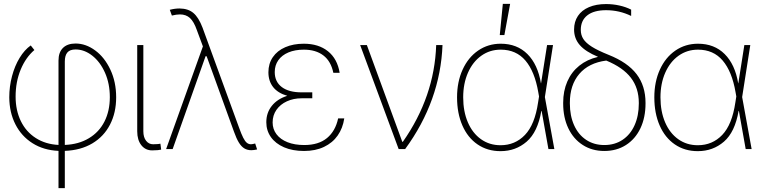

<svg xmlns="http://www.w3.org/2000/svg" viewBox="-20 -760 3901 979"><path d="M365.2 -538.1Q417.5 -538.1 465.3 -502.9Q513.2 -467.8 542.7 -405Q572.3 -342.3 572.3 -263.7Q572.3 -185.5 541 -124.8Q509.8 -64 450.7 -28.8Q391.6 6.3 310.5 9.3V199.2H278.3V9.3Q202.1 5.9 145.8 -29.8Q89.4 -65.4 58.6 -126Q27.8 -186.5 27.3 -263.7Q27.3 -319.3 41.3 -371.8Q55.2 -424.3 80.1 -465.1Q105 -505.9 136.7 -528.3L155.3 -504.9Q111.3 -467.3 85.4 -405Q59.6 -342.8 59.6 -267.6Q59.6 -197.3 86.2 -142.6Q112.8 -87.9 162.4 -56.2Q211.9 -24.4 278.3 -21V-451.2Q278.3 -493.2 301 -515.6Q323.7 -538.1 365.2 -538.1ZM540 -264.6Q540 -333.5 515.4 -389.2Q490.7 -444.8 450.4 -476.3Q410.2 -507.8 365.2 -507.8Q336.4 -507.8 323.5 -492.4Q310.5 -477.1 310.5 -446.3V-21Q381.3 -23.9 433.3 -55.2Q485.4 -86.4 512.7 -140.4Q540 -194.3 540 -264.6Z M710.9 -530.3V-90.8Q710.9 -60.1 724.9 -42.2Q738.8 -24.4 760.7 -24.4Q774.4 -24.4 785.2 -25.4Q795.9 -26.4 797.9 -27.3L801.8 2.9Q796.9 4.4 784.7 5.6Q772.5 6.8 755.9 6.8Q721.7 6.8 700.7 -19.5Q679.7 -45.9 679.7 -90.8V-530.3Z M1172.9 -88.9 1038.1 -460.9 1033.2 -473.6H1028.3L860.4 0H827.1L1014.6 -523.4L983.4 -607.4Q968.8 -649.4 948.7 -668Q928.7 -686.5 897.5 -686.5Q879.9 -686.5 856.4 -680.7L845.7 -710Q871.6 -716.8 895.5 -716.8Q939.5 -716.3 966.1 -693.8Q992.7 -671.4 1012.7 -619.1L1199.2 -108.4Q1210.9 -75.7 1220 -57.9Q1229 -40 1238.3 -32.2Q1247.6 -24.4 1259.8 -24.4Q1265.6 -24.4 1281.2 -28.3L1291 2Q1273.4 5.9 1261.7 5.9Q1241.2 5.9 1226.1 -3.2Q1210.9 -12.2 1198.2 -32.7Q1185.5 -53.2 1172.9 -88.9Z M1444.8 -271.5Q1397 -285.2 1372.8 -315.9Q1348.6 -346.7 1348.6 -391.6Q1348.6 -435.5 1371.1 -468.5Q1393.6 -501.5 1434.6 -519.3Q1475.6 -537.1 1529.3 -537.1Q1604 -537.1 1652.1 -498.8Q1700.2 -460.4 1711.9 -388.7H1679.7Q1667.5 -447.8 1628.9 -477.3Q1590.3 -506.8 1529.3 -506.8Q1484.4 -506.8 1450.7 -492.7Q1417 -478.5 1398.9 -452.6Q1380.9 -426.8 1380.9 -392.6Q1380.9 -343.3 1416.7 -316.2Q1452.6 -289.1 1517.6 -289.1H1572.3V-258.8H1517.6Q1476.6 -258.8 1442.9 -243.4Q1409.2 -228 1389.6 -200Q1370.1 -171.9 1370.1 -135.7Q1370.1 -101.6 1389.9 -75.4Q1409.7 -49.3 1446 -34.9Q1482.4 -20.5 1531.2 -20.5Q1604.5 -20.5 1647.5 -56.2Q1690.4 -91.8 1704.1 -156.2H1735.4Q1728 -106.4 1701.9 -69.1Q1675.8 -31.7 1632.1 -11Q1588.4 9.8 1530.3 9.8Q1471.7 9.8 1428.2 -9Q1384.8 -27.8 1361.3 -61Q1337.9 -94.2 1337.9 -136.7Q1337.9 -185.1 1366 -220.2Q1394 -255.4 1444.8 -271.5Z M1816.4 -530.3H1850.6L2031.2 -37.1H2034.2Q2195.3 -267.1 2204.1 -530.3H2236.3Q2231 -389.2 2183.3 -255.9Q2135.7 -122.6 2045.9 0H2012.7Z M2310.5 -263.7Q2310.5 -342.8 2338.9 -405Q2367.2 -467.3 2418 -502.2Q2468.8 -537.1 2533.2 -537.1Q2616.2 -537.1 2669.2 -484.4Q2722.2 -431.6 2738.3 -335H2738.8L2769.5 -530.3H2799.8L2758.3 -265.1L2806.6 0H2776.4L2741.7 -194.3H2740.2Q2721.7 -86.4 2665.5 -37.8Q2609.4 10.7 2532.2 10.7Q2465.3 10.7 2415 -23.7Q2364.7 -58.1 2337.6 -120.4Q2310.5 -182.6 2310.5 -263.7ZM2532.2 -19.5Q2606.4 -19.5 2656.7 -72Q2707 -124.5 2723.6 -237.3L2728.5 -268.1L2724.6 -290Q2706.5 -395.5 2659.2 -451.2Q2611.8 -506.8 2533.2 -506.8Q2477.5 -506.8 2434.1 -475.8Q2390.6 -444.8 2366.2 -389.4Q2341.8 -334 2341.8 -263.7Q2341.8 -191.9 2365.5 -136.5Q2389.2 -81.1 2432.4 -50.3Q2475.6 -19.5 2532.2 -19.5ZM2543.9 -740.2H2581.1L2551.8 -581.1H2528.3Z M3070.3 -739.3Q3105.5 -739.3 3138.4 -731.9Q3171.4 -724.6 3198.2 -710.9V-678.7Q3138.2 -708 3070.3 -708Q3008.3 -708 2974.9 -681.9Q2941.4 -655.8 2941.4 -607.4Q2941.4 -581.5 2954.3 -561.3Q2967.3 -541 2997.8 -521.7Q3028.3 -502.4 3083 -480.5Q3180.2 -441.9 3225.8 -382.1Q3271.5 -322.3 3271.5 -235.4V-232.4Q3271.5 -160.6 3245.4 -105.7Q3219.2 -50.8 3171.6 -20.5Q3124 9.8 3061.5 9.8Q2999 9.8 2951.4 -20.8Q2903.8 -51.3 2877.7 -106.2Q2851.6 -161.1 2851.6 -232.4V-236.3Q2851.6 -296.4 2872.8 -344.7Q2894 -393.1 2933.8 -425Q2973.6 -457 3028.3 -469.7V-470.7Q2965.8 -496.6 2936.5 -530Q2907.2 -563.5 2907.2 -609.4Q2907.2 -649.4 2926.8 -678.7Q2946.3 -708 2983.2 -723.6Q3020 -739.3 3070.3 -739.3ZM3061.5 -20.5Q3114.7 -20.5 3154.5 -47.1Q3194.3 -73.7 3215.8 -121.8Q3237.3 -169.9 3237.3 -232.4V-235.4Q3237.3 -310.5 3197 -363.3Q3156.7 -416 3071.3 -451.2Q2981.9 -439.5 2933.8 -383.1Q2885.7 -326.7 2885.7 -236.3V-232.4Q2885.7 -169.9 2907.2 -121.8Q2928.7 -73.7 2968.5 -47.1Q3008.3 -20.5 3061.5 -20.5Z M3316.4 -263.7Q3316.4 -342.8 3344.7 -405Q3373 -467.3 3423.8 -502.2Q3474.6 -537.1 3539.1 -537.1Q3622.1 -537.1 3675 -484.4Q3728 -431.6 3744.1 -335H3744.6L3775.4 -530.3H3805.7L3764.2 -265.1L3812.5 0H3782.2L3747.6 -194.3H3746.1Q3727.5 -86.4 3671.4 -37.8Q3615.2 10.7 3538.1 10.7Q3471.2 10.7 3420.9 -23.7Q3370.6 -58.1 3343.5 -120.4Q3316.4 -182.6 3316.4 -263.7ZM3538.1 -19.5Q3612.3 -19.5 3662.6 -72Q3712.9 -124.5 3729.5 -237.3L3734.4 -268.1L3730.5 -290Q3712.4 -395.5 3665 -451.2Q3617.7 -506.8 3539.1 -506.8Q3483.4 -506.8 3439.9 -475.8Q3396.5 -444.8 3372.1 -389.4Q3347.7 -334 3347.7 -263.7Q3347.7 -191.9 3371.3 -136.5Q3395 -81.1 3438.2 -50.3Q3481.4 -19.5 3538.1 -19.5Z"/></svg>

Font: Pretendard Thin
Style: Regular
Weight: 100
Designer: Base glyphs from Inter by Rasmus Andersson; Hangeul glyphs from Noto Sans CJK(Source Han Sans) by Jang Soo-young and Kan
Foundry: Kil Hyung-jin
Version: Version 1.309